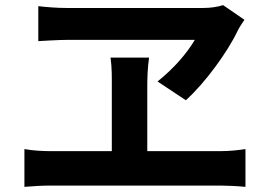

<svg xmlns="http://www.w3.org/2000/svg" viewBox="-20 -739 1040 747"><path d="M931 -662 848 -719C826 -712 799 -708 771 -708H238C204 -708 163 -711 129 -715V-579C129 -579 208 -584 247 -584H738C708 -533 658 -474 593 -422L703 -349C778 -416 867 -539 905 -620C912 -634 921 -647 931 -662ZM553 -399C553 -434 554 -474 560 -515H410C416 -474 415 -433 415 -400V-151H176C145 -151 108 -153 75 -159V-12C110 -15 146 -17 176 -17H839C863 -17 905 -15 935 -12V-159C908 -155 875 -151 839 -151H553Z"/></svg>

Font: Noto Sans HK
Style: Bold
Weight: 700
Designer: Ryoko NISHIZUKA 西塚涼子 (kana, bopomofo & ideographs); Paul D. Hunt (Latin, Greek & Cyrillic); Sandoll Communications 산돌커뮤니
Foundry: Adobe
Version: Version 2.002;hotconv 1.0.116;makeotfexe 2.5.65601